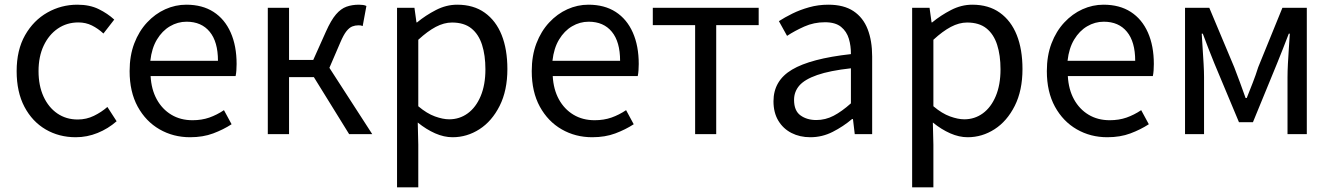

<svg xmlns="http://www.w3.org/2000/svg" viewBox="-20 -577 5733 826"><path d="M305.9 13.4Q233.9 13.4 176.3 -20.3Q118.7 -54 85.1 -117.6Q51.6 -181.2 51.6 -271Q51.6 -361.9 87.9 -425.7Q124.2 -489.4 183.9 -523.1Q243.5 -556.8 312.8 -556.8Q366 -556.8 404.6 -537.8Q443.1 -518.9 471.5 -492.7L425 -432.8Q401.8 -454.3 375.4 -467.4Q349.1 -480.5 317.1 -480.5Q267.7 -480.5 228.9 -454.2Q190.2 -427.8 168 -380.8Q145.8 -333.8 145.8 -271Q145.8 -208.7 167.2 -161.8Q188.7 -114.9 226.6 -88.9Q264.5 -62.9 314.3 -62.9Q351.7 -62.9 384 -78.7Q416.3 -94.4 442 -116.9L481.7 -55.4Q445.2 -23.3 399.9 -5Q354.6 13.4 305.9 13.4Z M797.7 13.4Q725.5 13.4 666.4 -20.6Q607.3 -54.6 572.4 -118.2Q537.6 -181.9 537.6 -271Q537.6 -337.5 557.6 -390.1Q577.7 -442.7 612.5 -480.1Q647.4 -517.6 691 -537.2Q734.6 -556.8 781.4 -556.8Q850.6 -556.8 898.8 -525.7Q947 -494.5 972.4 -437.1Q997.9 -379.7 997.9 -301.7Q997.9 -287.4 996.9 -274.1Q996 -260.7 993.6 -249.7H627.9Q631 -192.4 654.3 -149.8Q677.7 -107.2 717.1 -83.5Q756.4 -59.8 808.3 -59.8Q847.8 -59.8 880.5 -71.2Q913.1 -82.7 943.5 -103.1L976.3 -42.5Q940.8 -19.4 897 -3Q853.2 13.4 797.7 13.4ZM626.7 -315.5H917.7Q917.7 -397.1 882.2 -440.3Q846.8 -483.6 782.5 -483.6Q744.5 -483.6 711.1 -463.9Q677.7 -444.3 655.2 -406.9Q632.7 -369.6 626.7 -315.5Z M1132.1 0V-543.4H1223.5V-319.1H1327.6L1382.1 -440.8Q1404.2 -490.4 1425.4 -515Q1446.5 -539.6 1470.6 -548.2Q1494.8 -556.8 1524 -556.8Q1533.3 -556.8 1542 -555.6Q1550.6 -554.4 1556.3 -551.2L1540.3 -464.9Q1535.9 -466.9 1532 -467.5Q1528 -468.1 1522 -468.1Q1508 -468.1 1495.4 -463.2Q1482.8 -458.2 1470.2 -442.5Q1457.7 -426.7 1443.7 -393.5L1397.1 -285.2L1581.4 0H1482L1330.2 -245.3H1223.5V0Z M1688.1 229V-543.4H1763L1771.7 -480.5H1774.1Q1811.2 -511.1 1855.5 -533.9Q1899.9 -556.8 1946.9 -556.8Q2017.4 -556.8 2065.5 -522.3Q2113.7 -487.8 2138.3 -426.1Q2162.8 -364.3 2162.8 -280Q2162.8 -187.5 2129.5 -121.5Q2096.3 -55.6 2042.7 -21.1Q1989.1 13.4 1926.9 13.4Q1890.3 13.4 1852.2 -3.3Q1814.1 -20 1777.2 -49.9L1779.5 45.2V229ZM1912.3 -63.7Q1957 -63.7 1992.3 -89.4Q2027.6 -115.2 2047.9 -163.6Q2068.3 -212 2068.3 -278.8Q2068.3 -339.2 2053.7 -384.5Q2039.1 -429.8 2007.8 -454.9Q1976.5 -480.1 1924.4 -480.1Q1890.3 -480.1 1854.6 -461.3Q1819 -442.4 1779.5 -405.9V-119.9Q1816.4 -88.7 1851 -76.2Q1885.6 -63.7 1912.3 -63.7Z M2527.7 13.4Q2455.5 13.4 2396.4 -20.6Q2337.3 -54.6 2302.4 -118.2Q2267.6 -181.9 2267.6 -271Q2267.6 -337.5 2287.6 -390.1Q2307.7 -442.7 2342.5 -480.1Q2377.4 -517.6 2421 -537.2Q2464.6 -556.8 2511.4 -556.8Q2580.6 -556.8 2628.8 -525.7Q2677 -494.5 2702.4 -437.1Q2727.9 -379.7 2727.9 -301.7Q2727.9 -287.4 2726.9 -274.1Q2726 -260.7 2723.6 -249.7H2357.9Q2361 -192.4 2384.3 -149.8Q2407.7 -107.2 2447.1 -83.5Q2486.4 -59.8 2538.3 -59.8Q2577.8 -59.8 2610.5 -71.2Q2643.1 -82.7 2673.5 -103.1L2706.3 -42.5Q2670.8 -19.4 2627 -3Q2583.2 13.4 2527.7 13.4ZM2356.7 -315.5H2647.7Q2647.7 -397.1 2612.2 -440.3Q2576.8 -483.6 2512.5 -483.6Q2474.5 -483.6 2441.1 -463.9Q2407.7 -444.3 2385.2 -406.9Q2362.7 -369.6 2356.7 -315.5Z M2970.5 0V-469H2788.4V-543.4H3243.9V-469H3061.2V0Z M3466.2 13.4Q3420.9 13.4 3385.1 -4.9Q3349.2 -23.2 3328.4 -57.9Q3307.6 -92.5 3307.6 -141.3Q3307.6 -230.1 3387.5 -277.5Q3467.3 -325 3640.7 -344.2Q3641.1 -379.4 3631.8 -410.5Q3622.5 -441.7 3598.2 -461.5Q3573.9 -481.3 3529 -481.3Q3481.6 -481.3 3440.1 -462.8Q3398.7 -444.3 3366 -422.7L3330.9 -486Q3356 -502.3 3388.8 -518.5Q3421.6 -534.7 3460.9 -545.7Q3500.1 -556.8 3543.5 -556.8Q3610.2 -556.8 3651.8 -529.1Q3693.3 -501.4 3712.7 -451.5Q3732.1 -401.6 3732.1 -334V0H3657.2L3649.5 -64.9H3645.7Q3607.6 -32.7 3562.3 -9.7Q3516.9 13.4 3466.2 13.4ZM3491.8 -60.6Q3531 -60.6 3566.3 -79Q3601.5 -97.4 3640.7 -132.4V-283.2Q3549.7 -273.1 3495.8 -254.3Q3442 -235.5 3419 -209.1Q3396.1 -182.6 3396.1 -147.4Q3396.1 -100.4 3423.9 -80.5Q3451.6 -60.6 3491.8 -60.6Z M3904.1 229V-543.4H3979L3987.7 -480.5H3990.1Q4027.2 -511.1 4071.5 -533.9Q4115.9 -556.8 4162.9 -556.8Q4233.4 -556.8 4281.5 -522.3Q4329.7 -487.8 4354.3 -426.1Q4378.8 -364.3 4378.8 -280Q4378.8 -187.5 4345.5 -121.5Q4312.3 -55.6 4258.7 -21.1Q4205.1 13.4 4142.9 13.4Q4106.3 13.4 4068.2 -3.3Q4030.1 -20 3993.2 -49.9L3995.5 45.2V229ZM4128.3 -63.7Q4173 -63.7 4208.3 -89.4Q4243.6 -115.2 4263.9 -163.6Q4284.3 -212 4284.3 -278.8Q4284.3 -339.2 4269.7 -384.5Q4255.1 -429.8 4223.8 -454.9Q4192.5 -480.1 4140.4 -480.1Q4106.3 -480.1 4070.6 -461.3Q4035 -442.4 3995.5 -405.9V-119.9Q4032.4 -88.7 4067 -76.2Q4101.6 -63.7 4128.3 -63.7Z M4743.7 13.4Q4671.5 13.4 4612.4 -20.6Q4553.3 -54.6 4518.4 -118.2Q4483.6 -181.9 4483.6 -271Q4483.6 -337.5 4503.6 -390.1Q4523.7 -442.7 4558.5 -480.1Q4593.4 -517.6 4637 -537.2Q4680.6 -556.8 4727.4 -556.8Q4796.6 -556.8 4844.8 -525.7Q4893 -494.5 4918.4 -437.1Q4943.9 -379.7 4943.9 -301.7Q4943.9 -287.4 4942.9 -274.1Q4942 -260.7 4939.6 -249.7H4573.9Q4577 -192.4 4600.3 -149.8Q4623.7 -107.2 4663.1 -83.5Q4702.4 -59.8 4754.3 -59.8Q4793.8 -59.8 4826.5 -71.2Q4859.1 -82.7 4889.5 -103.1L4922.3 -42.5Q4886.8 -19.4 4843 -3Q4799.2 13.4 4743.7 13.4ZM4572.7 -315.5H4863.7Q4863.7 -397.1 4828.2 -440.3Q4792.8 -483.6 4728.5 -483.6Q4690.5 -483.6 4657.1 -463.9Q4623.7 -444.3 4601.2 -406.9Q4578.7 -369.6 4572.7 -315.5Z M5078.1 0V-543.4H5182.5L5289.8 -287.8Q5302.6 -253.8 5314.9 -221.2Q5327.1 -188.6 5338.6 -155.5H5343.6Q5356.6 -188.6 5369.5 -221.2Q5382.3 -253.8 5392.9 -287.8L5497 -543.4H5602V0H5519V-245.5Q5519 -269.7 5520.7 -302.7Q5522.4 -335.7 5524.8 -370.1Q5527.1 -404.5 5528.9 -432.2H5524.5Q5512.5 -400.3 5499.3 -367.3Q5486 -334.2 5474 -304L5370.3 -51.4H5310.1L5204.4 -304Q5192.4 -334.2 5179.1 -367.5Q5165.9 -400.7 5154.5 -432.2H5149.9Q5151.6 -404.5 5153.8 -370.1Q5156 -335.7 5158 -302.7Q5159.9 -269.7 5159.9 -245.5V0Z"/></svg>

Font: Noto Sans TC
Style: Regular
Weight: 100
Designer: Ryoko NISHIZUKA 西塚涼子 (kana, bopomofo & ideographs); Paul D. Hunt (Latin, Greek & Cyrillic); Sandoll Communications 산돌커뮤니
Foundry: Adobe
Version: Version 2.004;hotconv 1.0.118;makeotfexe 2.5.65603